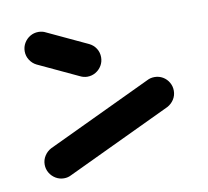

<svg xmlns="http://www.w3.org/2000/svg" viewBox="-56 -532 591 546"><g transform="rotate(-10 239.0 -259.5)"><path d="M39.6 -423Q39.6 -435.9 46.1 -446.9Q52.6 -457.8 63.5 -464.3Q74.4 -470.7 87.4 -470.7Q98.9 -470.7 108.5 -465.6L224.1 -411.5Q236.3 -405.6 243.5 -394.3Q250.7 -383 250.7 -368.9Q250.7 -355.9 244.3 -345Q237.8 -334.1 226.9 -327.6Q215.9 -321.1 203 -321.1Q192.2 -321.1 181.9 -326.3L66.3 -380.4Q54.4 -386.3 47 -397.8Q39.6 -409.3 39.6 -423ZM87.4 -48.1Q74.4 -48.1 63.5 -54.6Q52.6 -61.1 46.1 -72Q39.6 -83 39.6 -95.9Q39.6 -109.6 46.9 -120.9Q54.1 -132.2 65.9 -138.5L368.9 -281.9Q378.5 -287 390.4 -287Q403.3 -287 414.3 -280.6Q425.2 -274.1 431.5 -263.1Q437.8 -252.2 437.8 -239.3Q437.8 -225.6 430.6 -214.3Q423.3 -203 411.5 -196.7L108.5 -53.3Q98.9 -48.1 87.4 -48.1Z"/></g></svg>

Font: 26F Galaxy Sans Extra Bold
Style: Regular
Weight: 800
Designer: C₂₉H₂₅N₃O₅
Version: Version 1.100